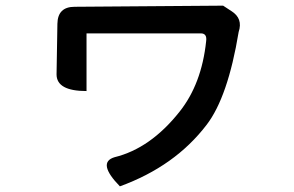

<svg xmlns="http://www.w3.org/2000/svg" viewBox="-20 -569 1040 679"><path d="M798 -530Q840 -504 824 -456Q786 -226 711 -128Q599 19 404 90Q322 6 385 -13Q512 -44 615 -174Q693 -272 709 -423Q713 -451 690 -451H286V-247Q180 -247 180 -306L183 -485Q184 -545 244 -545L769 -549Z"/></svg>

Font: Swei Half Moon CJK TC
Style: Medium
Weight: 500
Version: Version 2.125